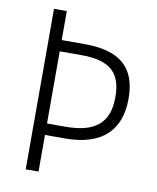

<svg xmlns="http://www.w3.org/2000/svg" viewBox="-81 -777 688 841"><g transform="rotate(10 263.0 -357.0)"><path d="M481 -383C481 -520 409 -585 250 -585H148V-714H91V0H148V-163H236C406 -163 481 -246 481 -383ZM229 -214H148V-535H245C370 -535 423 -489 423 -380C423 -261 358 -214 229 -214Z"/></g></svg>

Font: Noto Sans Telugu SemiCondensed Light
Style: Regular
Weight: 300
Width: 4
Designer: Jelle Bosma - Monotype Design Team
Foundry: Monotype Imaging Inc.
Version: Version 2.005